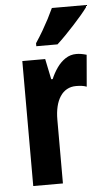

<svg xmlns="http://www.w3.org/2000/svg" viewBox="-54 -802 463 837"><g transform="rotate(-5 177.0 -383.0)"><path d="M293.9 -557.1Q304.7 -557.1 314.9 -555.4Q325.2 -553.7 338.9 -549.8L327.1 -411.1Q317.4 -415 305.9 -416.5Q294.4 -418 280.8 -418Q258.3 -418 240.7 -408.2Q223.1 -398.4 211.2 -380.1Q199.2 -361.8 193.1 -336.2Q187 -310.5 187 -278.8V0H57.1V-546.9H157.2L175.8 -457H182.1Q192.9 -482.9 209 -505.9Q225.1 -528.8 246.6 -543Q268.1 -557.1 293.9 -557.1ZM354.5 -766.1V-756.8Q344.2 -742.7 328.1 -723.6Q312 -704.6 292.7 -683.6Q273.4 -662.6 253.7 -642.3Q233.9 -622.1 216.3 -606H123.5V-619.1Q141.1 -645.5 155.8 -670.7Q170.4 -695.8 182.9 -719.7Q195.3 -743.7 205.6 -766.1Z"/></g></svg>

Font: Open Sans Condensed
Style: Regular
Weight: 400
Width: 3
Designer: Monotype Design Team
Foundry: Monotype Imaging Inc.
Version: Version 3.000